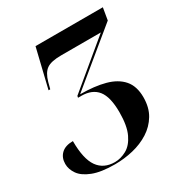

<svg xmlns="http://www.w3.org/2000/svg" viewBox="-169 -841 929 978"><g transform="rotate(-30 296.0 -352.0)"><path d="M227 10Q146 10 97.5 -9Q49 -28 28.5 -57.5Q8 -87 8 -118Q8 -155 31.5 -177.5Q55 -200 100 -200Q100 -95 133.5 -47.5Q167 0 233 0Q267 0 301 -18.5Q335 -37 357 -83Q379 -129 379 -209Q379 -299 347.5 -338.5Q316 -378 252 -378H233L235 -388L500 -608H267Q207 -608 181 -589.5Q155 -571 142 -524L132 -486H122L177 -714H573L561 -643L251 -388Q335 -388 396 -371.5Q457 -355 490 -317Q523 -279 523 -214Q523 -154 497.5 -111.5Q472 -69 429.5 -42Q387 -15 334.5 -2.5Q282 10 227 10Z"/></g></svg>

Font: Noto Serif Display SemiCondensed
Style: Bold Italic
Weight: 700
Width: 4
Italic angle: -12°
Designer: Monotype Design Team
Foundry: Monotype Imaging Inc.
Version: Version 2.009